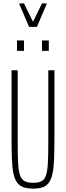

<svg xmlns="http://www.w3.org/2000/svg" viewBox="-20 -1101 388 1129"><path d="M175 8Q140 8 117 -0.5Q94 -9 80 -28.5Q66 -48 59 -81.5Q52 -115 50 -165.5Q48 -216 48 -286V-688H84V-256Q84 -187 86.5 -142Q89 -97 97.5 -71.5Q106 -46 124.5 -36Q143 -26 175 -26Q207 -26 225 -36Q243 -46 251 -71.5Q259 -97 261.5 -142Q264 -187 264 -256V-688H300V-286Q300 -216 298 -165.5Q296 -115 289 -81.5Q282 -48 268.5 -28.5Q255 -9 232.5 -0.5Q210 8 175 8ZM80 -802V-863H121V-802ZM227 -802V-863H267V-802ZM151 -943 94 -1076V-1081H121L174 -973L227 -1081H254V-1076L197 -943Z"/></svg>

Font: Saira UltraCondensed Thin
Style: Regular
Weight: 250
Width: 1
Designer: Hector Gatti with collaboration of the Omnibus-Type team
Foundry: Omnibus-Type
Version: Version 1.101